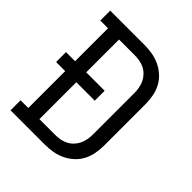

<svg xmlns="http://www.w3.org/2000/svg" viewBox="-200 -868 1001 1001"><g transform="rotate(45 300.0 -367.5)"><path d="M38 0V-74H95V-346H28V-419H95V-662H38V-735H291Q320 -735 349 -730Q378 -725 404.5 -712.5Q431 -700 453 -680Q475 -660 488.5 -634Q502 -608 507.5 -579Q513 -550 513 -521V-215Q513 -185 507.5 -156Q502 -127 488.5 -101Q475 -75 453 -55Q431 -35 404.5 -22.5Q378 -10 349 -5Q320 0 291 0ZM291 -74Q310 -74 328.5 -77Q347 -80 364 -88.5Q381 -97 394.5 -111Q408 -125 416 -141.5Q424 -158 427.5 -177Q431 -196 431 -215V-521Q431 -539 427.5 -558Q424 -577 416 -593.5Q408 -610 394.5 -624Q381 -638 364 -646.5Q347 -655 328.5 -658Q310 -661 291 -661H177V-419H313V-346H177V-74Z"/></g></svg>

Font: Iosevka Slab Extended
Style: Regular
Weight: 400
Width: 7
Monospace: yes
Designer: Belleve Invis
Foundry: Belleve Invis
Version: Version 11.1.1; ttfautohint (v1.8.3)